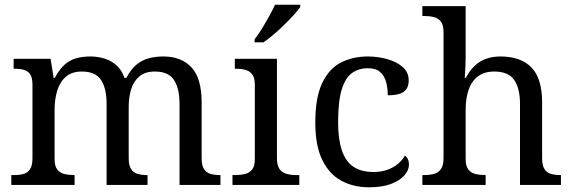

<svg xmlns="http://www.w3.org/2000/svg" viewBox="-20 -786 2432 816"><path d="M28 0V-42H41Q64 -42 81 -47Q98 -52 108 -67.5Q118 -83 118 -114V-426Q118 -456 108 -470.5Q98 -485 80.5 -489.5Q63 -494 41 -494H38V-536H195L208 -455H213Q233 -493 256 -512.5Q279 -532 306 -539Q333 -546 364 -546Q396 -546 424.5 -537Q453 -528 475 -508.5Q497 -489 509 -455H517Q537 -493 561.5 -512.5Q586 -532 614.5 -539Q643 -546 674 -546Q751 -546 794 -499.5Q837 -453 837 -350V-114Q837 -83 847 -67.5Q857 -52 874.5 -47Q892 -42 914 -42H917V0H743V-345Q743 -410 719.5 -446Q696 -482 638 -482Q597 -482 572.5 -461.5Q548 -441 537.5 -407Q527 -373 527 -333V-114Q527 -83 537 -67.5Q547 -52 564.5 -47Q582 -42 604 -42H607V0H433V-345Q433 -410 409.5 -446Q386 -482 328 -482Q285 -482 259.5 -459.5Q234 -437 223 -400Q212 -363 212 -320V-109Q212 -80 223.5 -65.5Q235 -51 253.5 -46.5Q272 -42 294 -42H297V0Z M968 0V-42H981Q1003 -42 1021.5 -46.5Q1040 -51 1051.5 -65.5Q1063 -80 1063 -109V-426Q1063 -456 1051.5 -470.5Q1040 -485 1021.5 -489.5Q1003 -494 981 -494H978V-536H1157V-114Q1157 -83 1168 -67.5Q1179 -52 1198 -47Q1217 -42 1239 -42H1252V0ZM1062 -619Q1077 -638 1093 -664Q1109 -690 1124 -717Q1139 -744 1149 -766H1256V-756Q1247 -743 1229 -723Q1211 -703 1188.5 -681Q1166 -659 1143 -639.5Q1120 -620 1100 -606H1062Z M1548 10Q1482 10 1430.5 -18Q1379 -46 1349.5 -106.5Q1320 -167 1320 -265Q1320 -372 1349.5 -433.5Q1379 -495 1429.5 -520.5Q1480 -546 1543 -546Q1585 -546 1625 -535Q1665 -524 1691 -501.5Q1717 -479 1717 -444Q1717 -421 1707 -407Q1697 -393 1677.5 -387Q1658 -381 1628 -381Q1628 -413 1620.5 -439Q1613 -465 1595 -480.5Q1577 -496 1543 -496Q1505 -496 1476.5 -476Q1448 -456 1432.5 -406Q1417 -356 1417 -266Q1417 -195 1432.5 -148Q1448 -101 1481 -78Q1514 -55 1568 -55Q1599 -55 1625 -64Q1651 -73 1670.5 -89Q1690 -105 1701 -125Q1709 -119 1713.5 -109.5Q1718 -100 1718 -86Q1718 -63 1699 -41Q1680 -19 1642.5 -4.5Q1605 10 1548 10Z M1775 0V-42H1783Q1806 -42 1824.5 -47Q1843 -52 1854 -67.5Q1865 -83 1865 -114V-650Q1865 -680 1853.5 -694.5Q1842 -709 1823.5 -713.5Q1805 -718 1783 -718H1775V-760H1959V-540Q1959 -522 1958 -502.5Q1957 -483 1956 -469L1955 -455H1960Q1975 -485 1996.5 -505.5Q2018 -526 2045.5 -536Q2073 -546 2107 -546Q2193 -546 2238.5 -499.5Q2284 -453 2284 -350V-114Q2284 -83 2294 -67.5Q2304 -52 2321.5 -47Q2339 -42 2361 -42H2364V0H2190V-345Q2190 -410 2165.5 -446Q2141 -482 2080 -482Q2039 -482 2012 -462Q1985 -442 1972 -405.5Q1959 -369 1959 -320V-109Q1959 -80 1970.5 -65.5Q1982 -51 2000.5 -46.5Q2019 -42 2041 -42H2044V0Z"/></svg>

Font: Noto Serif Georgian
Style: Regular
Weight: 400
Designer: Monotype Design Team, Akaki Razmadze
Foundry: Google LLC
Version: Version 2.002